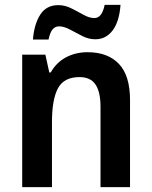

<svg xmlns="http://www.w3.org/2000/svg" viewBox="-20 -767 621 787"><path d="M339 -553Q422 -553 467.5 -505Q513 -457 513 -357V0H392V-329Q392 -390 371.5 -420.5Q351 -451 306 -451Q242 -451 217.5 -405Q193 -359 193 -266V0H71V-543H166L182 -470H188Q211 -511 250.5 -532Q290 -553 339 -553ZM115 -605Q120 -668 145 -707Q170 -746 219 -746Q246 -746 272 -733Q298 -720 322 -706.5Q346 -693 367 -693Q398 -693 409 -747H474Q469 -678 441.5 -642Q414 -606 371 -606Q343 -606 317 -619.5Q291 -633 266.5 -646Q242 -659 222 -659Q206 -659 195.5 -646.5Q185 -634 179 -605Z"/></svg>

Font: Noto Sans Lao UI SemCond SemBd
Style: Regular
Weight: 600
Width: 4
Designer: Monotype Design Team
Foundry: Monotype Imaging Inc.
Version: Version 2.000; ttfautohint (v1.8.4.7-5d5b)